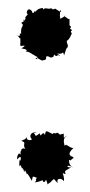

<svg xmlns="http://www.w3.org/2000/svg" viewBox="-20 -470 235 500"><path d="M31 -383C31 -386 36 -369 22 -380C33 -372 29 -370 33 -370C34 -351 31 -357 34 -350C46 -352 48 -352 36 -344C36 -343 56 -343 47 -335C45 -334 50 -340 67 -327C67 -330 68 -325 77 -322C77 -322 79 -316 73 -316C74 -326 87 -309 93 -313C85 -315 101 -310 100 -319C100 -322 100 -327 112 -320C121 -322 118 -321 121 -328C127 -320 133 -327 130 -329C139 -318 136 -328 128 -331C148 -326 142 -342 147 -326C152 -341 153 -346 154 -344C154 -344 162 -355 150 -343C165 -353 150 -354 155 -366C153 -360 163 -371 165 -379C171 -384 159 -388 168 -391C165 -395 166 -391 161 -398C163 -395 168 -400 161 -404V-421C158 -418 155 -424 147 -428C159 -433 137 -421 137 -421C134 -436 138 -432 136 -445C144 -434 135 -440 120 -450C130 -446 116 -444 109 -448C117 -439 119 -450 111 -448C107 -445 98 -452 92 -445V-449C80 -449 74 -442 72 -439C71 -445 65 -434 71 -439C59 -431 70 -441 56 -446C47 -444 49 -429 54 -435C42 -419 46 -428 46 -424C49 -419 37 -410 43 -421C44 -407 29 -417 40 -405C36 -399 39 -402 39 -402C37 -399 34 -396 35 -382ZM31 -61C38 -63 32 -44 31 -55C29 -38 31 -34 33 -40C37 -37 34 -32 40 -31C45 -19 42 -20 45 -27C54 -10 47 -23 49 -16C51 -20 52 -18 63 1C66 -10 62 -13 76 -7C69 2 79 -7 71 5C77 4 88 2 91 -2C89 -5 93 13 100 -2C104 11 105 6 102 10C106 10 115 1 110 6C125 -9 117 -4 131 7C124 -7 142 -7 146 2C149 -4 143 -20 143 -20C149 -16 149 -17 151 -17C147 -26 150 -25 165 -34C149 -33 155 -45 171 -33C163 -38 159 -44 160 -54C169 -51 156 -48 172 -59C164 -68 161 -59 164 -65C156 -69 166 -80 171 -84C157 -87 158 -93 151 -92C161 -100 145 -88 148 -91C147 -99 142 -109 155 -117C146 -114 146 -103 146 -122C131 -119 139 -118 134 -121C128 -130 122 -117 125 -123C119 -123 120 -125 117 -121C97 -131 100 -131 97 -118C97 -118 95 -130 86 -117C80 -127 86 -122 73 -116C68 -128 63 -121 76 -126C54 -126 58 -110 63 -108C64 -104 45 -102 51 -116C48 -105 37 -106 36 -103C51 -98 37 -95 46 -82C38 -87 33 -78 36 -78C36 -78 31 -78 35 -62C33 -76 25 -71 24 -55Z"/></svg>

Font: Charger Distortion
Style: 1
Weight: 400
Designer: Jasper
Foundry: Cannot Into Space Fonts
Version: Version 0.98